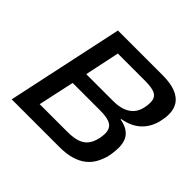

<svg xmlns="http://www.w3.org/2000/svg" viewBox="-163 -878 1067 1067"><g transform="rotate(45 370.5 -344.0)"><path d="M52 0 199 -688H550Q612 -688 651.5 -672.5Q691 -657 710 -628.5Q729 -600 729 -560Q729 -542 726.5 -525.5Q724 -509 720 -493Q704 -435 664 -399.5Q624 -364 560 -353L559 -349Q597 -342 620 -326Q643 -310 653 -286Q663 -262 663 -232Q663 -220 662 -206.5Q661 -193 659 -180Q657 -167 654 -154Q645 -122 629.5 -94Q614 -66 587.5 -45Q561 -24 521.5 -12Q482 0 426 0ZM181 -91H398Q448 -91 478 -102Q508 -113 525 -135.5Q542 -158 550 -195Q552 -206 553 -215.5Q554 -225 554 -233Q554 -271 528.5 -287.5Q503 -304 445 -304H227ZM246 -392H458Q501 -392 531.5 -403.5Q562 -415 581 -437.5Q600 -460 606 -494Q608 -503 609 -512.5Q610 -522 610 -534Q610 -567 586.5 -582Q563 -597 504 -597H289Z"/></g></svg>

Font: Saira SemiExpanded Medium
Style: Italic
Weight: 500
Width: 6
Italic angle: -12°
Designer: Hector Gatti with collaboration of the Omnibus-Type team
Foundry: Omnibus-Type
Version: Version 1.101